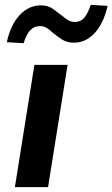

<svg xmlns="http://www.w3.org/2000/svg" viewBox="-20 -767 461 787"><path d="M41 0 121 -501H257L177 0ZM77 -590 8 -594Q23 -665 60.5 -705Q98 -745 147 -745Q177 -745 197 -730.5Q217 -716 235 -702Q247 -692 259 -684.5Q271 -677 286 -677Q312 -677 326.5 -695.5Q341 -714 352 -747L421 -743Q405 -672 368.5 -632Q332 -592 283 -592Q254 -592 233.5 -605.5Q213 -619 196 -633Q184 -645 171.5 -652.5Q159 -660 144 -660Q119 -660 103 -642Q87 -624 77 -590Z"/></svg>

Font: Nunito Sans 7pt
Style: Bold Italic
Weight: 700
Italic angle: -9°
Version: Version 3.101;gftools[0.9.27]